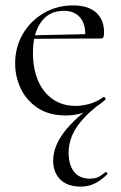

<svg xmlns="http://www.w3.org/2000/svg" viewBox="-20 -415 448 710"><path d="M279 275Q228.8 275 202.7 248.6Q176.6 222.2 176.6 179.2Q176.6 77 333.4 -32L343.6 -27Q285.8 19 259.8 61Q233.8 103 233.8 149.4Q233.8 194.8 253.9 220.2Q274 245.6 312 245.6Q333.8 245.6 346.3 238.3Q358.8 231 369.2 222Q372.2 220 375.7 224Q379.2 228 376.2 230Q351.4 254 328.5 264.5Q305.6 275 279 275ZM223.8 12Q162 12 120.1 -15.4Q78.2 -42.8 57.1 -86.9Q36 -131 36 -180.2Q36 -240.8 64.4 -289.3Q92.8 -337.8 141.5 -366.4Q190.2 -395 251.2 -395Q306 -395 335.4 -368.5Q364.8 -342 364.8 -296Q364.8 -285 362.8 -278.8Q360.8 -272.6 353 -272.6H294.6Q299 -322 277.6 -348.5Q256.2 -375 216.6 -375Q161.4 -375 131.6 -333.1Q101.8 -291.2 101.8 -219Q101.8 -162.2 120.2 -118.2Q138.6 -74.2 174.2 -48.8Q209.8 -23.4 259.4 -23.4Q285 -23.4 312.1 -31.2Q339.2 -39 362.8 -56.2Q364.8 -58.2 368.3 -53.8Q371.8 -49.4 369.8 -46.4Q334.4 -15 298.3 -1.5Q262.2 12 223.8 12ZM84.4 -271.4 83.4 -284 311.2 -289V-272.6Z"/></svg>

Font: Cormorant Light
Style: Regular
Weight: 300
Designer: Christian Thalmann (Catharsis Fonts)
Foundry: Catharsis Fonts
Version: Version 4.000